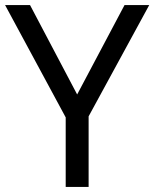

<svg xmlns="http://www.w3.org/2000/svg" viewBox="-20 -734 606 754"><path d="M283 -363 98 -714H0L238 -273V0H328V-277L566 -714H469Z"/></svg>

Font: Noto Sans Hebrew Droid Medium
Style: Regular
Weight: 500
Designer: Monotype Design Team
Foundry: Monotype Imaging Inc.
Version: Version 1.100